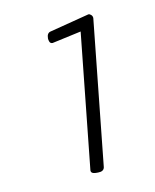

<svg xmlns="http://www.w3.org/2000/svg" viewBox="-57 -809 409 506"><g transform="rotate(-10 147.5 -555.5)"><path d="M161 -348Q145 -348 147 -359L185 -722L107 -705Q101 -705 99 -710Q97 -715 97 -719Q97 -734 108 -736L213 -763Q217 -763 220.5 -759.5Q224 -756 224 -751L183 -359Q181 -348 166 -348Z"/></g></svg>

Font: Asap Semi Condensed Semi Condensed Thin
Style: Italic
Weight: 100
Width: 4
Italic angle: -6°
Designer: Pablo Cosgaya
Foundry: Omnibus-Type
Version: Version 3.001; ttfautohint (v1.8.4.7-5d5b)